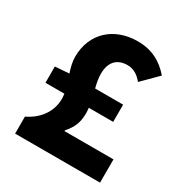

<svg xmlns="http://www.w3.org/2000/svg" viewBox="-154 -763 835 879"><g transform="rotate(30 264.0 -323.5)"><path d="M238 -127C270 -163 283 -195 283 -243C283 -253 282 -262 281 -271H410V-362H262C256 -386 251 -410 251 -434C251 -498 285 -529 338 -529C369 -529 394 -514 417 -486L497 -566C452 -618 398 -647 324 -647C200 -647 110 -568 110 -442C110 -416 117 -389 126 -362H120L52 -357V-271H152C153 -262 154 -253 154 -244C154 -173 108 -118 48 -90V0H497V-123H238Z"/></g></svg>

Font: Cambridge Sans Bold
Style: Regular
Weight: 700
Version: Version 2.020;PS 002.020;hotconv 1.0.88;makeotf.lib2.5.64775